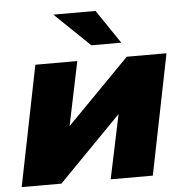

<svg xmlns="http://www.w3.org/2000/svg" viewBox="-53 -811 826 862"><g transform="rotate(-5 359.5 -379.5)"><path d="M10 0 119 -542H308L248 -254L531 -542H710L601 0H411L472 -289L189 0ZM377 -607 219 -759H409L512 -607Z"/></g></svg>

Font: Montserrat ExtraBold
Style: Italic
Weight: 800
Italic angle: -11.3°
Designer: Julieta Ulanovsky
Foundry: Julieta Ulanovsky
Version: Version 9.000; ttfautohint (v1.8.4.7-5d5b)